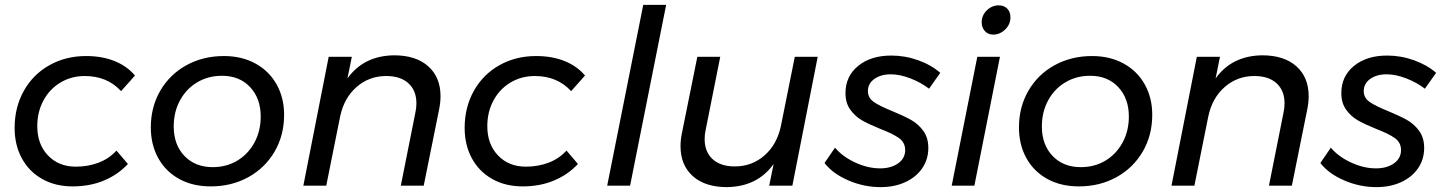

<svg xmlns="http://www.w3.org/2000/svg" viewBox="-20 -762 5923 788"><path d="M40 -237Q40 -322 78 -389.5Q116 -457 183 -494.5Q250 -532 333 -532Q399 -532 450 -511.5Q501 -491 534 -452L477 -388Q420 -450 328 -450Q273 -450 228.5 -423.5Q184 -397 158.5 -350Q133 -303 133 -244Q133 -170 177 -124Q221 -78 291 -78Q342 -78 385 -94.5Q428 -111 458 -144L505 -89Q464 -45 406.5 -21Q349 3 278 3Q207 3 153 -27.5Q99 -58 69.5 -112.5Q40 -167 40 -237Z M1146 -291Q1146 -206 1106.5 -139Q1067 -72 998.5 -34.5Q930 3 845 3Q771 3 715.5 -27.5Q660 -58 629.5 -113Q599 -168 599 -239Q599 -323 638 -390Q677 -457 745.5 -494.5Q814 -532 899 -532Q972 -532 1028 -501.5Q1084 -471 1115 -416Q1146 -361 1146 -291ZM693 -243Q693 -168 737 -122Q781 -76 853 -76Q909 -76 953.5 -102.5Q998 -129 1024 -176.5Q1050 -224 1050 -284Q1050 -358 1006.5 -404.5Q963 -451 891 -451Q835 -451 790 -424.5Q745 -398 719 -350.5Q693 -303 693 -243Z M1788 -367Q1788 -341 1782 -312L1719 0H1625L1685 -301Q1689 -318 1689 -338Q1689 -390 1656.5 -420Q1624 -450 1565 -450Q1495 -450 1443.5 -405Q1392 -360 1376 -284L1319 0H1225L1329 -529H1424L1406 -440Q1472 -533 1597 -535Q1687 -535 1737.5 -490Q1788 -445 1788 -367Z M1887 -237Q1887 -322 1925 -389.5Q1963 -457 2030 -494.5Q2097 -532 2180 -532Q2246 -532 2297 -511.5Q2348 -491 2381 -452L2324 -388Q2267 -450 2175 -450Q2120 -450 2075.5 -423.5Q2031 -397 2005.5 -350Q1980 -303 1980 -244Q1980 -170 2024 -124Q2068 -78 2138 -78Q2189 -78 2232 -94.5Q2275 -111 2305 -144L2352 -89Q2311 -45 2253.5 -21Q2196 3 2125 3Q2054 3 2000 -27.5Q1946 -58 1916.5 -112.5Q1887 -167 1887 -237Z M2714 -742 2566 0H2472L2620 -742Z M2773 -162Q2773 -189 2779 -217L2842 -529H2936L2876 -228Q2872 -211 2872 -191Q2872 -139 2904.5 -109Q2937 -79 2996 -79Q3066 -79 3117.5 -124Q3169 -169 3185 -245L3242 -529H3336L3232 0H3137L3155 -89Q3089 4 2964 6Q2874 6 2823.5 -39Q2773 -84 2773 -162Z M3364 -93 3407 -156Q3438 -119 3490 -95Q3542 -71 3592 -71Q3637 -71 3666 -91.5Q3695 -112 3695 -146Q3695 -177 3670 -195Q3645 -213 3593 -233Q3546 -252 3518 -268Q3490 -284 3470 -311.5Q3450 -339 3450 -380Q3450 -449 3502 -491.5Q3554 -534 3638 -534Q3695 -534 3749 -514.5Q3803 -495 3839 -463L3793 -398Q3759 -424 3716 -440.5Q3673 -457 3636 -457Q3595 -457 3568.5 -438Q3542 -419 3542 -388Q3542 -360 3567 -343Q3592 -326 3642 -306Q3688 -287 3718 -270.5Q3748 -254 3769 -225.5Q3790 -197 3790 -155Q3790 -108 3765 -71.5Q3740 -35 3695.5 -14.5Q3651 6 3594 6Q3526 6 3462 -21.5Q3398 -49 3364 -93Z M4084 -529 3979 0H3886L3991 -529ZM4127 -691Q4127 -662 4105.5 -641Q4084 -620 4056 -620Q4035 -620 4022 -634.5Q4009 -649 4009 -670Q4009 -699 4030 -719.5Q4051 -740 4079 -740Q4101 -740 4114 -726.5Q4127 -713 4127 -691Z M4709 -291Q4709 -206 4669.5 -139Q4630 -72 4561.5 -34.5Q4493 3 4408 3Q4334 3 4278.5 -27.5Q4223 -58 4192.5 -113Q4162 -168 4162 -239Q4162 -323 4201 -390Q4240 -457 4308.5 -494.5Q4377 -532 4462 -532Q4535 -532 4591 -501.5Q4647 -471 4678 -416Q4709 -361 4709 -291ZM4256 -243Q4256 -168 4300 -122Q4344 -76 4416 -76Q4472 -76 4516.5 -102.5Q4561 -129 4587 -176.5Q4613 -224 4613 -284Q4613 -358 4569.5 -404.5Q4526 -451 4454 -451Q4398 -451 4353 -424.5Q4308 -398 4282 -350.5Q4256 -303 4256 -243Z M5351 -367Q5351 -341 5345 -312L5282 0H5188L5248 -301Q5252 -318 5252 -338Q5252 -390 5219.5 -420Q5187 -450 5128 -450Q5058 -450 5006.5 -405Q4955 -360 4939 -284L4882 0H4788L4892 -529H4987L4969 -440Q5035 -533 5160 -535Q5250 -535 5300.5 -490Q5351 -445 5351 -367Z M5399 -93 5442 -156Q5473 -119 5525 -95Q5577 -71 5627 -71Q5672 -71 5701 -91.5Q5730 -112 5730 -146Q5730 -177 5705 -195Q5680 -213 5628 -233Q5581 -252 5553 -268Q5525 -284 5505 -311.5Q5485 -339 5485 -380Q5485 -449 5537 -491.5Q5589 -534 5673 -534Q5730 -534 5784 -514.5Q5838 -495 5874 -463L5828 -398Q5794 -424 5751 -440.5Q5708 -457 5671 -457Q5630 -457 5603.5 -438Q5577 -419 5577 -388Q5577 -360 5602 -343Q5627 -326 5677 -306Q5723 -287 5753 -270.5Q5783 -254 5804 -225.5Q5825 -197 5825 -155Q5825 -108 5800 -71.5Q5775 -35 5730.5 -14.5Q5686 6 5629 6Q5561 6 5497 -21.5Q5433 -49 5399 -93Z"/></svg>

Font: Gontserrat
Style: Italic
Weight: 400
Italic angle: -11.3°
Designer: Julieta Ulanovsky
Foundry: Julieta Ulanovsky
Version: Version 6.001